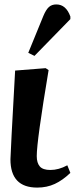

<svg xmlns="http://www.w3.org/2000/svg" viewBox="-20 -828 371 862"><path d="M295.9 -742.2 134.8 -577.1 106.9 -590.8 174.8 -756.8Q186.5 -784.7 199.5 -796.4Q212.4 -808.1 232.9 -808.1Q276.4 -808.1 295.9 -753.9ZM147 14.2Q26.9 14.2 26.9 -112.8Q26.9 -134.3 47.9 -511.2L185.1 -522L198.2 -513.2Q145 -195.8 145 -127Q145 -96.7 158.7 -80.8Q172.4 -64.9 206.1 -64.9Q243.7 -64.9 282.2 -85.9L295.9 -51.8Q261.2 -18.6 225.8 -2.2Q190.4 14.2 147 14.2Z"/></svg>

Font: Literata SemiBold
Style: Italic
Weight: 650
Italic angle: -2.39999°
Designer: Latin by Veronika Burian and Jose Scaglione. Greek by Irene Vlachou. Cyrillic by Vera Evstafieva
Foundry: TypeTogether
Version: Version 3.021